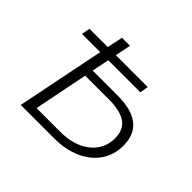

<svg xmlns="http://www.w3.org/2000/svg" viewBox="-120 -627 774 774"><g transform="rotate(45 267.0 -240.0)"><path d="M487 -177Q487 -124 459.5 -84Q432 -44 382.5 -22Q333 0 268 0H78L154 -377H50L57 -413H161L175 -480H221L207 -413H389L383 -377H200L185 -303H327Q487 -303 487 -177ZM442 -174Q442 -222 410.5 -244.5Q379 -267 314 -267H178L132 -36H267Q346 -36 394 -74Q442 -112 442 -174Z"/></g></svg>

Font: Montserrat Ace
Style: Light Italic
Weight: 300
Italic angle: -11.3°
Designer: Julieta Ulanovsky
Foundry: Julieta Ulanovsky
Version: Version 1